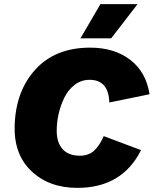

<svg xmlns="http://www.w3.org/2000/svg" viewBox="-20 -901 745 931"><path d="M467 -881H647L519 -715H370ZM355 10Q218 10 132.5 -71Q47 -152 51 -291Q56 -460 152.5 -565Q249 -670 417 -670Q535 -670 612 -610.5Q689 -551 705 -444L510 -404Q507 -514 414 -514Q374 -514 342.5 -490Q311 -466 292.5 -428.5Q274 -391 264.5 -349.5Q255 -308 255 -267Q255 -210 283.5 -178Q312 -146 367 -146Q410 -146 436.5 -170.5Q463 -195 483 -241L664 -173Q572 10 355 10Z"/></svg>

Font: Elaine Sans ExtraBold
Style: Italic
Weight: 800
Italic angle: -13°
Designer: Wei Huang
Foundry: Wei Huang
Version: Version 2.001;December 24, 2019;FontCreator 12.0.0.2547 64-b